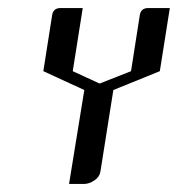

<svg xmlns="http://www.w3.org/2000/svg" viewBox="-20 -458 443 478"><path d="M87.9 -280.8 109.9 -420.9Q112.8 -438 130.9 -438H186L161.1 -280.8L228 -250L306.2 -280.8L328.1 -420.9Q331.1 -438 349.1 -438H402.8L377.9 -280.8L262.2 -233.9L230 -30.8Q227.5 -16.6 214.8 -8.8Q201.7 0 189 0H151.9L189.9 -233.9Z"/></svg>

Font: Hhenum
Style: Italic
Weight: 400
Designer: T. Christopher White
Version: Version 1.0